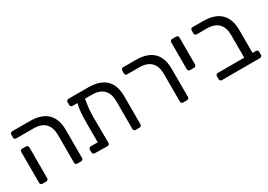

<svg xmlns="http://www.w3.org/2000/svg" viewBox="-1 -1191 2525 1811"><g transform="rotate(-30 1261.5 -285.5)"><path d="M458 -23V-322Q458 -494 287 -494H101Q91 -494 84.5 -500Q78 -506 78 -516V-548Q78 -558 84.5 -564.5Q91 -571 101 -571H292Q546 -571 546 -325V-23Q546 -13 540 -6.5Q534 0 524 0H481Q471 0 464.5 -6.5Q458 -13 458 -23ZM78 -23V-359Q78 -369 84.5 -375.5Q91 -382 101 -382H143Q153 -382 159.5 -375.5Q166 -369 166 -359V-23Q166 -13 159.5 -6.5Q153 0 143 0H101Q91 0 84.5 -6.5Q78 -13 78 -23Z M1182 -327V-23Q1182 -13 1175.5 -6.5Q1169 0 1159 0H1117Q1107 0 1100.5 -6.5Q1094 -13 1094 -23V-322Q1094 -494 923 -494H850Q840 -436 835.5 -393Q831 -350 831 -295L833 -23Q833 -13 827 -6.5Q821 0 811 0L672 -2Q662 -2 655.5 -8.5Q649 -15 649 -25V-55Q649 -65 655.5 -71.5Q662 -78 672 -78L748 -77V-291Q748 -355 751.5 -398Q755 -441 767 -494H714Q704 -494 697.5 -500Q691 -506 691 -516V-548Q691 -558 697.5 -564.5Q704 -571 714 -571H928Q1182 -571 1182 -327Z M1611 -23V-322Q1611 -494 1439 -494H1310Q1300 -494 1293.5 -500Q1287 -506 1287 -516V-548Q1287 -558 1293.5 -564.5Q1300 -571 1310 -571H1445Q1699 -571 1699 -327V-23Q1699 -13 1692.5 -6.5Q1686 0 1676 0H1634Q1624 0 1617.5 -6.5Q1611 -13 1611 -23Z M1820 -255V-548Q1820 -558 1826.5 -564.5Q1833 -571 1843 -571H1887Q1897 -571 1903.5 -564.5Q1910 -558 1910 -548V-255Q1910 -245 1903.5 -238.5Q1897 -232 1887 -232H1843Q1833 -232 1826.5 -238.5Q1820 -245 1820 -255Z M2033 -23V-55Q2033 -65 2039.5 -71.5Q2046 -78 2056 -78H2344V-322Q2344 -493 2173 -493H2066Q2056 -493 2049.5 -499.5Q2043 -506 2043 -516V-548Q2043 -558 2049.5 -564.5Q2056 -571 2066 -571H2178Q2306 -571 2370 -509Q2434 -447 2434 -326V-78H2471Q2481 -78 2487.5 -71.5Q2494 -65 2494 -55V-23Q2494 -13 2487.5 -6.5Q2481 0 2471 0H2056Q2046 0 2039.5 -6.5Q2033 -13 2033 -23Z"/></g></svg>

Font: Rubik
Style: Regular
Weight: 400
Designer: Hubert & Fischer
Foundry: Hubert & Fischer
Version: Version 1.100